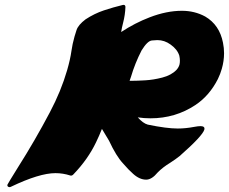

<svg xmlns="http://www.w3.org/2000/svg" viewBox="-20 -770 942 790"><path d="M521.5 -437.5Q543.5 -437.5 577.4 -439.5Q611.3 -441.4 647.9 -450.9Q684.6 -460.4 705.6 -481.9Q714.4 -491.2 718.3 -503.4Q720.2 -511.2 720.2 -520Q720.2 -529.8 717.8 -541Q709.5 -567.4 681.6 -586.9Q656.7 -605 627.4 -605Q623.5 -605 605.2 -603.5Q586.9 -602.1 562.5 -562.5Q535.2 -509.3 519 -454.1L513.2 -437.5ZM399.4 -239.7Q388.7 -212.4 375 -184.1Q341.8 -114.7 282.7 -53.2Q277.8 -47.4 272 -47.4L269 -47.9Q239.3 -57.6 208 -57.6Q142.1 -57.6 24.9 -1.5Q21.5 0 19 0Q15.1 0 12.2 -2.9Q10.3 -4.4 10.3 -7.3Q10.3 -8.8 10.7 -10.3Q11.2 -12.7 53.7 -81.1Q124 -191.9 185.5 -308.6Q231.4 -395.5 256.3 -481.4Q269 -525.4 273.9 -560.1Q277.8 -588.4 286.6 -619.6Q288.1 -625 294.9 -646.2Q301.8 -667.5 332 -690.4Q368.7 -714.4 407.5 -727.3Q446.3 -740.2 484.9 -749.5Q486.3 -750 488.3 -750Q495.6 -750 496.1 -741.7Q495.1 -709 486.3 -675.3Q481.4 -656.7 478.5 -638.2Q534.7 -675.3 595.7 -698.7Q665.5 -725.6 728.5 -725.6Q780.8 -725.6 824.2 -702.1Q883.3 -667.5 897.5 -594.2Q901.9 -572.8 901.9 -550.8Q901.9 -519 892.6 -486.8Q886.7 -465.8 876.5 -444.8Q841.8 -376.5 784.7 -338.4Q702.1 -283.2 599.1 -283.2Q571.8 -283.2 546.9 -287.1Q568.4 -262.7 587.9 -257.3Q665.5 -241.2 711.4 -241.2Q743.7 -241.2 779.3 -248Q794.9 -251 804.7 -251Q821.3 -251 821.3 -241.2Q821.3 -239.3 820.8 -236.8Q813.5 -210.9 719.2 -127.9Q702.1 -114.3 680.7 -100.6Q649.4 -81.5 628.9 -60.5Q604.5 -30.8 581.5 -30.8Q554.2 -30.8 527.8 -54.7Q509.8 -70.3 485.8 -98.1Q458 -127.9 428.7 -190.9Q412.1 -218.3 399.4 -239.7Z"/></svg>

Font: Weird Comic
Style: Italic
Weight: 400
Italic angle: -16°
Designer: GGBotNet
Foundry: GGBotNet
Version: 0.80